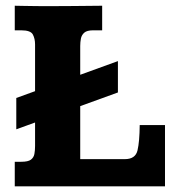

<svg xmlns="http://www.w3.org/2000/svg" viewBox="-20 -659 621 679"><path d="M37.6 -201.7V-312.5L397 -442.9V-332ZM32.2 0V-86.9H55.2Q79.1 -86.9 89.1 -94.2Q99.1 -101.6 101.6 -114.3Q104 -127 104 -142.6V-482.9Q104 -487.3 104 -492.2Q104 -497.1 104 -502Q104 -522 96.2 -536.9Q88.4 -551.8 55.2 -551.8H32.2V-638.7Q37.1 -638.7 58.8 -638.2Q80.6 -637.7 105.7 -637.5Q130.9 -637.2 146 -637.2Q192.9 -637.2 237.8 -637.7Q282.7 -638.2 341.3 -638.7V-551.8H309.6Q287.6 -551.8 278.1 -543.5Q268.6 -535.2 266.1 -522.5Q263.7 -509.8 263.7 -496.1V-96.2H421.4Q459 -96.2 466.3 -127.2Q473.6 -158.2 474.1 -216.8H563.5V0Z"/></svg>

Font: Kameron
Style: Regular
Weight: 400
Designer: Vernon Adams
Foundry: Vernon Adams
Version: Version 1.100